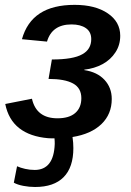

<svg xmlns="http://www.w3.org/2000/svg" viewBox="-20 -558 535 786"><path d="M177.2 7.8Q103 1.5 58.6 -33.4Q14.2 -68.4 1.5 -132.3L110.8 -153.8Q128.9 -73.7 215.3 -73.7Q263.2 -73.7 288.1 -95.5Q313 -117.2 313 -156.2Q313 -197.8 279.1 -216.3Q245.1 -234.9 178.7 -234.9L192.4 -314.5Q279.8 -314.5 316.9 -335.9Q353.5 -356 353.5 -397.9Q353.5 -427.7 331.5 -442.9Q309.6 -458 272.9 -458Q192.9 -458 172.4 -387.7L69.8 -397.5Q89.4 -467.8 142.8 -502.9Q196.3 -538.1 285.6 -538.1Q370.1 -538.1 421.1 -503.4Q472.2 -468.8 472.2 -411.6Q472.2 -373.5 452.6 -343.8Q433.1 -313.5 399.7 -295.4Q366.2 -277.3 325.2 -272.9V-271Q377.9 -263.2 407.7 -231.2Q437.5 -199.2 437.5 -152.8Q437.5 -90.8 395.3 -50Q353 -9.3 276.9 2.9Q278.8 15.1 279.5 26.4Q280.3 37.6 280.3 48.3Q280.3 127 240.5 167.2Q200.7 207.5 123.5 207.5Q99.6 207.5 75.4 202.9Q51.3 198.2 36.6 189.9L49.8 122.6Q63.5 128.9 82.8 133.3Q102.1 137.7 122.1 137.7Q160.6 137.7 181.4 111.3Q202.1 85 204.1 31.2Q204.1 25.9 203.9 20Q203.6 14.2 203.1 8.3Q197.3 8.3 190.7 8.3Q184.1 8.3 177.2 7.8Z"/></svg>

Font: Arimo SemiBold
Style: Italic
Weight: 600
Italic angle: -12°
Version: Version 1.33